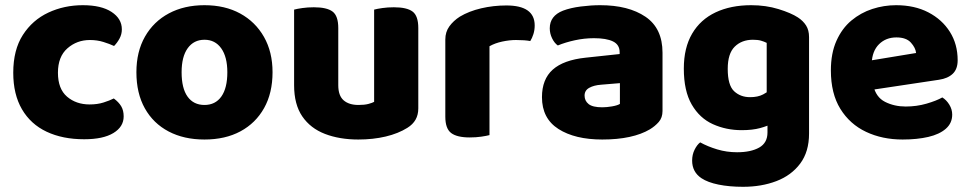

<svg xmlns="http://www.w3.org/2000/svg" viewBox="-20 -521 3736 739"><path d="M326 -367Q276 -367 239.5 -335Q203 -303 203 -241Q203 -179 238 -149Q273 -119 325 -119Q355 -119 378.5 -126.5Q402 -134 418 -142Q437 -128 446.5 -112Q456 -96 456 -73Q456 -33 416.5 -9Q377 15 304 15Q221 15 159.5 -14Q98 -43 64.5 -100.5Q31 -158 31 -241Q31 -329 68 -386.5Q105 -444 166 -472.5Q227 -501 299 -501Q370 -501 409.5 -475Q449 -449 449 -408Q449 -389 440 -372.5Q431 -356 419 -344Q402 -352 378 -359.5Q354 -367 326 -367Z M1029 -243Q1029 -163 996.5 -105Q964 -47 905.5 -15.5Q847 16 767 16Q688 16 629 -15Q570 -46 537.5 -104Q505 -162 505 -243Q505 -322 538 -380Q571 -438 630 -469.5Q689 -501 767 -501Q846 -501 904.5 -469Q963 -437 996 -379Q1029 -321 1029 -243ZM767 -368Q726 -368 702.5 -335.5Q679 -303 679 -243Q679 -181 702 -149Q725 -117 767 -117Q809 -117 832 -149.5Q855 -182 855 -243Q855 -302 831.5 -335Q808 -368 767 -368Z M1112 -193V-259H1282V-193Q1282 -153 1302.5 -135Q1323 -117 1360 -117Q1383 -117 1398 -121Q1413 -125 1420 -129V-259H1590V-104Q1590 -79 1579.5 -60.5Q1569 -42 1548 -29Q1513 -7 1464.5 4.5Q1416 16 1359 16Q1287 16 1231 -5.5Q1175 -27 1143.5 -73Q1112 -119 1112 -193ZM1590 -216H1420V-484Q1431 -487 1451.5 -490Q1472 -493 1496 -493Q1546 -493 1568 -476.5Q1590 -460 1590 -413ZM1282 -216H1112V-484Q1123 -487 1143.5 -490Q1164 -493 1188 -493Q1238 -493 1260 -476.5Q1282 -460 1282 -413Z M1864 -343V-229H1694V-369Q1694 -398 1709.5 -419.5Q1725 -441 1750 -457Q1785 -478 1832 -489Q1879 -500 1929 -500Q2038 -500 2038 -423Q2038 -405 2033 -389.5Q2028 -374 2021 -363Q2011 -365 1997 -366Q1983 -367 1966 -367Q1941 -367 1913 -361Q1885 -355 1864 -343ZM1694 -264H1864V-1Q1853 2 1832.5 5Q1812 8 1788 8Q1739 8 1716.5 -9Q1694 -26 1694 -72Z M2298 -108Q2315 -108 2335.5 -111.5Q2356 -115 2366 -121V-201L2294 -195Q2266 -193 2248 -183Q2230 -173 2230 -153Q2230 -133 2245.5 -120.5Q2261 -108 2298 -108ZM2290 -501Q2399 -501 2464.5 -456.5Q2530 -412 2530 -318V-94Q2530 -68 2515.5 -51.5Q2501 -35 2481 -23Q2449 -4 2403 6Q2357 16 2298 16Q2193 16 2129.5 -24.5Q2066 -65 2066 -147Q2066 -216 2107.5 -253Q2149 -290 2234 -299L2365 -313V-320Q2365 -349 2339.5 -361.5Q2314 -374 2266 -374Q2229 -374 2192.5 -366Q2156 -358 2127 -346Q2114 -355 2105 -373.5Q2096 -392 2096 -412Q2096 -460 2147 -480Q2176 -491 2215.5 -496Q2255 -501 2290 -501Z M2835 -20Q2775 -20 2724 -43Q2673 -66 2642.5 -118.5Q2612 -171 2612 -257Q2612 -337 2644 -391.5Q2676 -446 2734.5 -473.5Q2793 -501 2871 -501Q2928 -501 2976.5 -486Q3025 -471 3051 -454Q3071 -441 3082.5 -423Q3094 -405 3094 -378V-63H2931V-356Q2921 -361 2909 -364.5Q2897 -368 2878 -368Q2835 -368 2808 -341.5Q2781 -315 2781 -256Q2781 -193 2805.5 -170Q2830 -147 2867 -147Q2897 -147 2917 -157.5Q2937 -168 2953 -181L2958 -48Q2935 -36 2905.5 -28Q2876 -20 2835 -20ZM2934 -11V-101H3094V-7Q3094 63 3060 108.5Q3026 154 2968.5 176Q2911 198 2840 198Q2787 198 2745.5 189.5Q2704 181 2680 165Q2644 141 2644 97Q2644 74 2653.5 55Q2663 36 2675 27Q2704 43 2740.5 54Q2777 65 2817 65Q2870 65 2902 47Q2934 29 2934 -11Z M3281 -167 3275 -279 3506 -317Q3504 -337 3486 -357Q3468 -377 3430 -377Q3390 -377 3363.5 -351Q3337 -325 3335 -277L3341 -193Q3351 -147 3386.5 -129Q3422 -111 3466 -111Q3508 -111 3546 -122Q3584 -133 3607 -146Q3623 -136 3634 -118Q3645 -100 3645 -80Q3645 -47 3620.5 -25.5Q3596 -4 3553 6Q3510 16 3454 16Q3376 16 3313.5 -13.5Q3251 -43 3214.5 -102Q3178 -161 3178 -250Q3178 -316 3199.5 -364Q3221 -412 3257 -442Q3293 -472 3337.5 -486.5Q3382 -501 3429 -501Q3500 -501 3553 -473.5Q3606 -446 3636 -398.5Q3666 -351 3666 -289Q3666 -255 3647 -237Q3628 -219 3594 -214Z"/></svg>

Font: Baloo Tamma 2 ExtraBold
Style: Regular
Weight: 800
Designer: Divya Kowshik, Shuchita Grover and Ek Type
Foundry: Ek Type
Version: Version 1.700